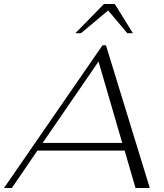

<svg xmlns="http://www.w3.org/2000/svg" viewBox="-57 -935 814 955"><path d="M563 -186H129L2 0H-37L453 -710H470L688 0H617ZM551 -224 433 -629 155 -224ZM460 -915H514L604 -770H576L481 -883L346 -770H318Z"/></svg>

Font: Fahkwang ExtraLight
Style: Italic
Weight: 275
Italic angle: -10°
Designer: Suppakit Chalermlarp | Katatrad Co.,Ltd.
Foundry: Cadson Demak Co.,Ltd.
Version: Version 1.000; ttfautohint (v1.6)